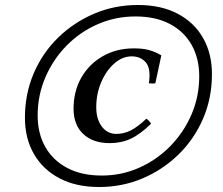

<svg xmlns="http://www.w3.org/2000/svg" viewBox="-20 -735 895 770"><path d="M378 15Q285 15 218.5 -20Q152 -55 116 -117.5Q80 -180 80 -263Q80 -359 115.5 -441.5Q151 -524 214 -585Q277 -646 358.5 -680.5Q440 -715 533 -715Q626 -715 692.5 -680Q759 -645 794.5 -582.5Q830 -520 830 -438Q830 -342 794.5 -259.5Q759 -177 696 -115.5Q633 -54 551.5 -19.5Q470 15 378 15ZM388 -31Q468 -31 538.5 -62.5Q609 -94 663 -149Q717 -204 748 -276Q779 -348 779 -429Q779 -501 748.5 -555Q718 -609 661 -639Q604 -669 523 -669Q443 -669 372 -638Q301 -607 247 -552Q193 -497 162 -425Q131 -353 131 -272Q131 -200 161.5 -146Q192 -92 249.5 -61.5Q307 -31 388 -31ZM420 -161Q353 -161 314 -197.5Q275 -234 275 -299Q275 -369 306 -423.5Q337 -478 392 -509.5Q447 -541 517 -541Q554 -541 578.5 -534Q603 -527 627 -513L603 -401Q597 -400 592 -400Q587 -400 577 -401Q586 -460 565 -484.5Q544 -509 508 -509Q471 -509 438.5 -480.5Q406 -452 386 -405.5Q366 -359 366 -305Q366 -258 388 -228Q410 -198 447 -198Q476 -198 503.5 -211.5Q531 -225 567 -259Q575 -254 578.5 -249Q582 -244 586 -239Q542 -196 504 -178.5Q466 -161 420 -161Z"/></svg>

Font: Poltawski Nowy
Style: Italic
Weight: 400
Italic angle: -12°
Designer: Adam Pótawski, Mateusz Machalski, Borys Kosmynka, Ania Wieluska
Foundry: Capitalics.wtf
Version: Version 1.001;gftools[0.9.25]